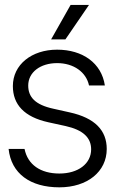

<svg xmlns="http://www.w3.org/2000/svg" viewBox="-20 -763 485 794"><path d="M225.6 11.7C341.3 11.7 421.4 -53.2 421.4 -147C421.4 -223.6 372.6 -275.4 268.1 -298.3L200.2 -313.5C126 -329.6 96.7 -361.3 96.7 -409.2C96.7 -463.9 146.5 -502 216.3 -502C284.7 -502 336.4 -464.8 348.1 -409.7H413.6C399.9 -502.4 321.3 -557.6 216.3 -557.6C110.8 -557.6 33.2 -495.6 33.2 -407.2C33.2 -330.6 80.1 -279.3 180.2 -257.3L251.5 -241.7C323.7 -225.6 356.9 -193.4 356.9 -145.5C356.9 -85.9 303.2 -45.4 225.6 -45.4C147.5 -45.4 94.7 -82 81.5 -147H15.6C26.4 -45.4 105 11.7 225.6 11.7ZM191.4 -600.1H250.5L348.1 -742.7H272Z"/></svg>

Font: Guggenheim Sans Display Light
Style: Regular
Weight: 300
Designer: Modified by Tom Baber under direction of Pentagram Design 2023
Foundry: rsms
Version: Version 1.001;Glyphs 3.1.2 (3151)